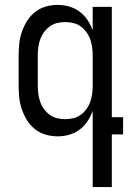

<svg xmlns="http://www.w3.org/2000/svg" viewBox="-20 -548 540 783"><path d="M246 -62Q263 -62 279.5 -66Q296 -70 309.5 -80Q323 -90 333 -104Q343 -118 348.5 -134Q354 -150 356 -166.5Q358 -183 358 -200V-320Q358 -337 356 -353.5Q354 -370 348.5 -386Q343 -402 333 -416Q323 -430 309.5 -440Q296 -450 279.5 -454Q263 -458 246 -458Q229 -458 212.5 -454Q196 -450 182.5 -440Q169 -430 159 -416Q149 -402 143.5 -386Q138 -370 136 -353.5Q134 -337 134 -320V-200Q134 -183 136 -166.5Q138 -150 143.5 -134Q149 -118 159 -104Q169 -90 182.5 -80Q196 -70 212.5 -66Q229 -62 246 -62ZM358 215V-96Q350 -73 336.5 -53Q323 -33 304 -19Q285 -5 262 1.5Q239 8 215 8Q190 8 166 1Q142 -6 122.5 -21.5Q103 -37 90 -58Q77 -79 69 -102.5Q61 -126 58.5 -150.5Q56 -175 56 -200V-320Q56 -345 58.5 -369.5Q61 -394 69 -417.5Q77 -441 90 -462Q103 -483 122.5 -498.5Q142 -514 166 -521Q190 -528 215 -528Q239 -528 262 -521.5Q285 -515 304 -501Q323 -487 336.5 -467Q350 -447 358 -424V-520H436V-70H482V0H436V215Z"/></svg>

Font: Iosevka
Style: Regular
Weight: 400
Monospace: yes
Designer: Belleve Invis
Foundry: Belleve Invis
Version: Version 33.2.3; ttfautohint (v1.8.4)